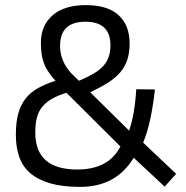

<svg xmlns="http://www.w3.org/2000/svg" viewBox="-20 -721 728 751"><path d="M140 -554Q140 -621 185.5 -661Q231 -701 316 -701Q401 -701 444 -661.5Q487 -622 487 -551Q487 -516 478.5 -489Q470 -462 452 -440Q434 -418 404.5 -399Q375 -380 333 -360L485 -210Q507 -273 513 -372L586 -371Q579 -308 568 -256.5Q557 -205 540 -163L669 -41L624 9L503 -104Q434 10 294 10Q224 10 176 -4Q128 -18 98 -44Q68 -70 55 -108Q42 -146 42 -194Q42 -242 51 -275.5Q60 -309 78.5 -333.5Q97 -358 126.5 -375Q156 -392 197 -405Q179 -425 168 -442Q157 -459 151 -476Q145 -493 142.5 -511.5Q140 -530 140 -554ZM282 -58Q405 -58 451 -148L240 -358Q207 -348 184 -335Q161 -322 146 -304Q131 -286 124.5 -261.5Q118 -237 118 -202Q118 -58 282 -58ZM215 -542Q215 -481 260 -433L289 -405Q324 -420 347.5 -434Q371 -448 385 -464Q399 -480 405.5 -499.5Q412 -519 412 -544Q412 -636 314 -636Q215 -636 215 -542Z"/></svg>

Font: Sunflower Light
Style: Regular
Weight: 300
Designer: JIKJI
Foundry: JIKJI
Version: Version 1.00